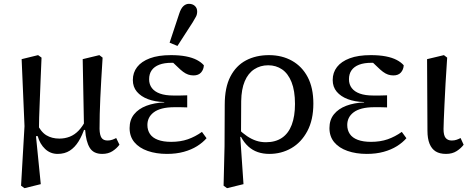

<svg xmlns="http://www.w3.org/2000/svg" viewBox="-20 -792 2456 1003"><path d="M90 178 108 -133 93 -483 179 -504 197 -491Q194 -427 192 -372.5Q190 -318 188 -270Q186 -222 184.5 -178Q183 -134 183 -90L168 -80L193 170L108 191ZM514 12Q468 12 448.5 -20.5Q429 -53 425 -112L419 -114L412 -483L499 -504L516 -491Q512 -428 509 -376Q506 -324 504 -280Q502 -236 501 -196.5Q500 -157 500 -118Q501 -86 510.5 -72Q520 -58 542 -58Q555 -58 566.5 -62Q578 -66 587 -71L604 -36Q589 -16 567 -2Q545 12 514 12ZM281 12Q243 12 215.5 -14Q188 -40 177 -81H158L170 -151Q193 -103 222 -85.5Q251 -68 290 -68Q319 -68 344.5 -78Q370 -88 391 -110Q412 -132 429 -166L439 -128H424Q410 -85 390.5 -53.5Q371 -22 344.5 -5Q318 12 281 12Z M852 12Q796 12 751.5 -3.5Q707 -19 682 -49Q657 -79 657 -123Q657 -166 680.5 -195Q704 -224 745 -239.5Q786 -255 838 -257V-259Q790 -260 753 -274Q716 -288 695 -313Q674 -338 674 -374Q674 -413 696.5 -442Q719 -471 763 -487.5Q807 -504 873 -504Q918 -504 951.5 -497.5Q985 -491 1008 -479Q1031 -467 1045 -451Q1044 -429 1030.5 -413.5Q1017 -398 991 -398Q976 -398 963 -402.5Q950 -407 936.5 -417Q923 -427 907 -443L869 -479L946 -474L971 -452Q952 -457 929.5 -460.5Q907 -464 877 -464Q838 -464 812 -454Q786 -444 772.5 -425Q759 -406 759 -378Q759 -351 773.5 -332Q788 -313 816 -303Q844 -293 886 -293Q903 -293 920 -293Q937 -293 958 -294V-231Q936 -232 921.5 -232Q907 -232 893 -232Q854 -232 827 -225Q800 -218 783 -205Q766 -192 758 -175.5Q750 -159 750 -139Q750 -112 763.5 -92Q777 -72 805 -61.5Q833 -51 874 -51Q923 -51 961.5 -64.5Q1000 -78 1035 -103L1059 -70Q1039 -47 1009.5 -28.5Q980 -10 940.5 1Q901 12 852 12ZM866 -569 916 -720Q925 -748 938 -760Q951 -772 967 -772Q986 -772 998 -761Q1010 -750 1010 -732Q1010 -717 1004 -705.5Q998 -694 987 -676L907 -552Z M1148 178 1153 -28 1154 -245Q1154 -335 1183.5 -392Q1213 -449 1265 -476.5Q1317 -504 1385 -504Q1453 -504 1505.5 -474.5Q1558 -445 1587.5 -389Q1617 -333 1617 -251Q1617 -166 1585.5 -107Q1554 -48 1502 -18Q1450 12 1387 12Q1354 12 1326.5 2.5Q1299 -7 1277 -27Q1255 -47 1239 -77H1218L1224 -119Q1248 -96 1271 -80.5Q1294 -65 1318 -57Q1342 -49 1369 -49Q1419 -49 1453 -72Q1487 -95 1504 -140Q1521 -185 1521 -249Q1521 -318 1503 -363Q1485 -408 1453.5 -429.5Q1422 -451 1381 -451Q1340 -451 1308 -430Q1276 -409 1258.5 -367.5Q1241 -326 1240 -264L1239 -83L1235 -79L1252 170L1166 191Z M1896 12Q1840 12 1795.5 -3.5Q1751 -19 1726 -49Q1701 -79 1701 -123Q1701 -166 1724.5 -195Q1748 -224 1789 -239.5Q1830 -255 1882 -257V-259Q1834 -260 1797 -274Q1760 -288 1739 -313Q1718 -338 1718 -374Q1718 -413 1740.5 -442Q1763 -471 1807 -487.5Q1851 -504 1917 -504Q1962 -504 1995.5 -497.5Q2029 -491 2052 -479Q2075 -467 2089 -451Q2088 -429 2074.5 -413.5Q2061 -398 2035 -398Q2020 -398 2007 -402.5Q1994 -407 1980.5 -417Q1967 -427 1951 -443L1913 -479L1990 -474L2015 -452Q1996 -457 1973.5 -460.5Q1951 -464 1921 -464Q1882 -464 1856 -454Q1830 -444 1816.5 -425Q1803 -406 1803 -378Q1803 -351 1817.5 -332Q1832 -313 1860 -303Q1888 -293 1930 -293Q1947 -293 1964 -293Q1981 -293 2002 -294V-231Q1980 -232 1965.5 -232Q1951 -232 1937 -232Q1898 -232 1871 -225Q1844 -218 1827 -205Q1810 -192 1802 -175.5Q1794 -159 1794 -139Q1794 -112 1807.5 -92Q1821 -72 1849 -61.5Q1877 -51 1918 -51Q1967 -51 2005.5 -64.5Q2044 -78 2079 -103L2103 -70Q2083 -47 2053.5 -28.5Q2024 -10 1984.5 1Q1945 12 1896 12Z M2310 12Q2277 12 2256 -1Q2235 -14 2224 -41Q2213 -68 2213 -109L2211 -483L2299 -504L2316 -491Q2311 -417 2307.5 -356Q2304 -295 2302 -248Q2300 -201 2298.5 -168Q2297 -135 2297 -118Q2297 -85 2308 -71.5Q2319 -58 2340 -58Q2354 -58 2365.5 -62Q2377 -66 2386 -71L2402 -36Q2389 -18 2366 -3Q2343 12 2310 12Z"/></svg>

Font: Source Serif 4
Style: Regular
Weight: 400
Designer: Frank Grießhammer
Foundry: Adobe Systems Incorporated
Version: Version 4.004;hotconv 1.0.116;makeotfexe 2.5.65601